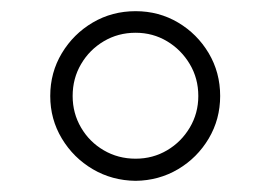

<svg xmlns="http://www.w3.org/2000/svg" viewBox="-20 -756 489 347"><path d="M225.1 -429.2Q182.6 -429.7 147.7 -450.2Q112.8 -470.7 91.8 -505.6Q70.8 -540.5 70.8 -582.5Q70.8 -625 91.8 -659.9Q112.8 -694.8 147.7 -715.3Q182.6 -735.8 225.1 -735.8Q267.1 -735.8 301.8 -715.3Q336.4 -694.8 357.2 -659.9Q377.9 -625 377.9 -582.5Q377.9 -540.5 357.2 -505.6Q336.4 -470.7 301.8 -450.2Q267.1 -429.7 225.1 -429.2ZM225.1 -469.2Q256.3 -469.2 282 -484.4Q307.6 -499.5 323 -525.4Q338.4 -551.3 338.4 -582.5Q338.4 -614.3 323 -640.1Q307.6 -666 282 -681.4Q256.3 -696.8 225.1 -696.8Q193.4 -696.8 167.5 -681.4Q141.6 -666 126.5 -640.1Q111.3 -614.3 111.3 -582.5Q111.3 -551.3 126.5 -525.4Q141.6 -499.5 167.5 -484.4Q193.4 -469.2 225.1 -469.2Z"/></svg>

Font: Inter 16pt ExtraLight
Style: Regular
Weight: 250
Version: Version 4.001;git-66647c0bb